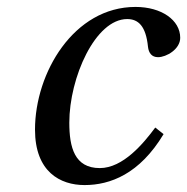

<svg xmlns="http://www.w3.org/2000/svg" viewBox="-20 -522 540 554"><path d="M81 -148C81 -26 154 12 224 12C298 12 383 -20 452 -135L428 -154C394 -108 335 -37 268 -37C195 -37 180 -97 180 -168C180 -298 255 -467 347 -467C379 -467 401 -447 407 -387C409 -369 418 -357 436 -357C460 -357 500 -380 500 -413C500 -464 446 -502 371 -502C193 -502 81 -312 81 -148Z"/></svg>

Font: Heuristica
Style: Italic
Weight: 400
Italic angle: -13°
Version: Version 1.0.1